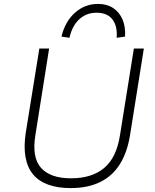

<svg xmlns="http://www.w3.org/2000/svg" viewBox="-20 -953 790 981"><path d="M341 8Q275 8 226.5 -9.5Q178 -27 149 -62Q120 -97 110.5 -149.5Q101 -202 111 -271L181 -705H231L161 -264Q142 -149 189.5 -95.5Q237 -42 343 -42Q449 -42 512 -94.5Q575 -147 593 -262L664 -705H715L645 -266Q631 -176 593 -115Q555 -54 492 -23Q429 8 341 8ZM335 -760 294 -766Q313 -844 363.5 -888.5Q414 -933 481 -933Q526 -933 558 -912Q590 -891 606 -853.5Q622 -816 619 -766L576 -760Q581 -818 555 -853Q529 -888 473 -888Q421 -888 384.5 -854Q348 -820 335 -760Z"/></svg>

Font: Nunito Sans 7pt ExtraLight
Style: Italic
Weight: 250
Italic angle: -9°
Designer: Vernon Adams
Foundry: Vernon Adams
Version: Version 3.101;gftools[0.9.27]